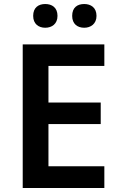

<svg xmlns="http://www.w3.org/2000/svg" viewBox="-20 -935 598 955"><path d="M145 -856C145 -816 172 -797 205 -797C238 -797 266 -816 266 -856C266 -898 238 -915 205 -915C172 -915 145 -898 145 -856ZM339 -856C339 -816 365 -797 399 -797C431 -797 460 -816 460 -856C460 -898 431 -915 399 -915C365 -915 339 -898 339 -856ZM499 0V-108H221V-318H481V-425H221V-607H499V-714H93V0Z"/></svg>

Font: Noto Sans Sinhala SemiBold
Style: Regular
Weight: 600
Designer: Jelle Bosma - Monotype Design Team
Foundry: Monotype Imaging Inc.
Version: Version 2.006